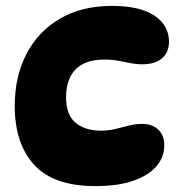

<svg xmlns="http://www.w3.org/2000/svg" viewBox="-20 -620 598 651"><path d="M303 11Q162 11 96 -61Q30 -133 30 -261Q30 -360 69.5 -436.5Q109 -513 183 -556.5Q257 -600 360 -600Q454 -600 503.5 -567Q553 -534 553 -479Q553 -443 529.5 -422.5Q506 -402 462 -402Q442 -402 422 -406Q402 -410 381 -414Q360 -418 334 -418Q269 -418 236.5 -385Q204 -352 204 -290Q204 -231 236 -204Q268 -177 323 -177Q349 -177 372.5 -183Q396 -189 418 -194.5Q440 -200 462 -200Q495 -200 516 -181Q537 -162 537 -127Q537 -88 511 -57Q485 -26 433 -7.5Q381 11 303 11Z"/></svg>

Font: DynaPuff Medium
Style: Regular
Weight: 500
Version: Version 2.000